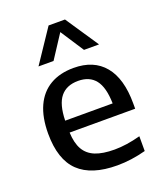

<svg xmlns="http://www.w3.org/2000/svg" viewBox="-149 -905 861 1013"><g transform="rotate(-20 282.0 -399.0)"><path d="M524 -239H156Q158.5 -179.5 179.2 -143.2Q200 -107 241.5 -90.2Q283 -73.5 349 -73.5Q416 -73.5 495 -95V-12Q412.5 10 334.5 10Q190 10 118.8 -58.2Q47.5 -126.5 47.5 -272Q47.5 -363 76.2 -425.8Q105 -488.5 159.8 -520.5Q214.5 -552.5 291.5 -552.5Q404.5 -552.5 464.2 -480.2Q524 -408 524 -269ZM155.5 -306H422Q420 -397 387.2 -438.5Q354.5 -480 290.5 -480Q225.5 -480 191.5 -438.5Q157.5 -397 155.5 -306ZM461 -623H376.5L291 -754L205.5 -623H121L245 -808H337Z"/></g></svg>

Font: Encode Sans Semi Expanded Medium
Style: Regular
Weight: 500
Width: 6
Designer: Multiple Designers
Foundry: Impallari Type
Version: Version 2.000